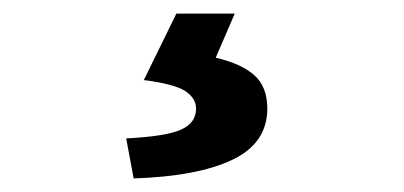

<svg xmlns="http://www.w3.org/2000/svg" viewBox="-20 -24 595 283"><path d="M177 239 166 180Q225 177 247 167Q269 157 269 136Q269 121 253.5 110.5Q238 100 192 94L240 -4H326L298 61Q336 70 355 87Q374 104 374 136Q374 187 322.5 211.5Q271 236 177 239Z"/></svg>

Font: TT Toshiba Sans
Style: Bold
Weight: 700
Designer: Paul D. Hunt
Foundry: Toshiba Corporation
Version: Version 2.020;PS 2.000;hotconv 1.0.86;makeotf.lib2.5.63406